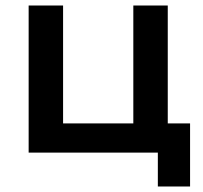

<svg xmlns="http://www.w3.org/2000/svg" viewBox="-20 -554 737 697"><path d="M670 -106V123H553V0H84V-534H209V-106H464V-534H589V-106Z"/></svg>

Font: Montserrat Alternates SemiBold
Style: Regular
Weight: 600
Designer: Julieta Ulanovsky
Foundry: Julieta Ulanovsky
Version: Version 7.200